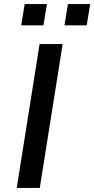

<svg xmlns="http://www.w3.org/2000/svg" viewBox="-20 -921 462 941"><path d="M62 0 174 -705H287L175 0ZM296 -797 313 -901H422L405 -797ZM84 -797 101 -901H210L193 -797Z"/></svg>

Font: Nunito Sans 10pt SemiExpanded SemiBold
Style: Italic
Weight: 600
Width: 6
Italic angle: -9°
Designer: Vernon Adams
Foundry: Vernon Adams
Version: Version 3.101;gftools[0.9.27]